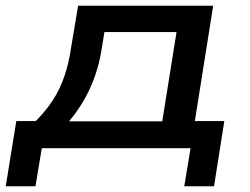

<svg xmlns="http://www.w3.org/2000/svg" viewBox="-34 -518 874 671"><path d="M-14 133 23 -95H91Q126 -130 150.5 -167.5Q175 -205 191 -251.5Q207 -298 215 -355L239 -498H711L647 -95H750L714 133H610L632 0H112L90 133ZM207 -94H533L583 -406H331L319 -333Q307 -266 278.5 -205Q250 -144 207 -94Z"/></svg>

Font: Nunito Sans 7pt Expanded SemiBold
Style: Italic
Weight: 600
Width: 7
Italic angle: -9°
Designer: Vernon Adams
Foundry: Vernon Adams
Version: Version 3.101;gftools[0.9.27]